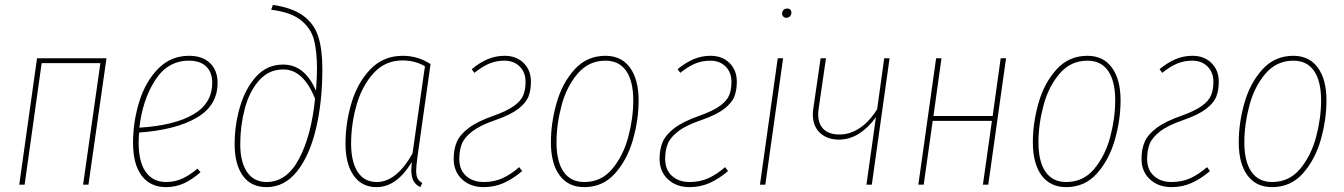

<svg xmlns="http://www.w3.org/2000/svg" viewBox="-20 -758 5516 788"><path d="M321 0 392 -499H151L81 0H59L132 -519H417L343 0Z M551 -214Q549 -186 549 -173Q549 -93 578.5 -52Q608 -11 661 -11Q697 -11 727 -24.5Q757 -38 791 -66L803 -51Q767 -20 733.5 -5Q700 10 661 10Q597 10 561.5 -37Q526 -84 526 -172Q526 -258 551.5 -340.5Q577 -423 629 -476Q681 -529 756 -529Q811 -529 842 -499Q873 -469 873 -418Q873 -325 787.5 -275Q702 -225 551 -214ZM552 -234Q696 -243 773.5 -288.5Q851 -334 851 -418Q851 -461 826.5 -485Q802 -509 755 -509Q668 -509 616.5 -428.5Q565 -348 552 -234Z M943 -166Q943 -245 965 -320Q987 -395 1031.5 -444Q1076 -493 1142 -493Q1231 -493 1277 -385Q1281 -449 1281 -475Q1281 -548 1268.5 -595Q1256 -642 1215 -675Q1174 -708 1093 -718L1100 -738Q1180 -726 1224.5 -693.5Q1269 -661 1286 -608.5Q1303 -556 1303 -476Q1303 -339 1276.5 -228.5Q1250 -118 1198.5 -54Q1147 10 1074 10Q1010 10 976.5 -37Q943 -84 943 -166ZM1273 -353Q1225 -473 1143 -473Q1083 -473 1043 -427.5Q1003 -382 984.5 -311.5Q966 -241 966 -166Q966 -93 994 -52Q1022 -11 1074 -11Q1157 -11 1207.5 -106.5Q1258 -202 1273 -353Z M1747 -495 1693 -112Q1688 -74 1688 -57Q1688 -38 1693.5 -26.5Q1699 -15 1713 -7L1705 10Q1685 0 1676.5 -16.5Q1668 -33 1668 -61Q1668 -69 1670 -93Q1641 -44 1604.5 -17Q1568 10 1525 10Q1465 10 1431.5 -37.5Q1398 -85 1398 -168Q1398 -254 1423 -337Q1448 -420 1501 -474.5Q1554 -529 1633 -529Q1695 -529 1747 -495ZM1421 -169Q1421 -94 1448 -52.5Q1475 -11 1526 -11Q1607 -11 1673 -128L1724 -486Q1683 -510 1632 -510Q1561 -510 1513.5 -458Q1466 -406 1443.5 -327.5Q1421 -249 1421 -169Z M2159 -423Q2159 -388 2149 -362Q2139 -336 2107.5 -311.5Q2076 -287 2013 -265Q1951 -244 1918.5 -219Q1886 -194 1875.5 -167.5Q1865 -141 1865 -106Q1865 -61 1893 -36Q1921 -11 1965 -11Q2007 -11 2041 -26Q2075 -41 2111 -72L2123 -56Q2087 -25 2048.5 -7.5Q2010 10 1965 10Q1911 10 1876.5 -22Q1842 -54 1842 -106Q1842 -146 1855 -176Q1868 -206 1904 -233Q1940 -260 2006 -283Q2062 -303 2090.5 -324Q2119 -345 2128 -368Q2137 -391 2137 -422Q2137 -461 2113 -485Q2089 -509 2050 -509Q2017 -509 1988 -497Q1959 -485 1927 -459L1916 -474Q1950 -502 1982.5 -515.5Q2015 -529 2051 -529Q2099 -529 2129 -499.5Q2159 -470 2159 -423Z M2241 -174Q2241 -254 2264.5 -336Q2288 -418 2338.5 -473.5Q2389 -529 2465 -529Q2530 -529 2565.5 -480.5Q2601 -432 2601 -346Q2601 -266 2577.5 -184Q2554 -102 2504 -46Q2454 10 2378 10Q2312 10 2276.5 -38.5Q2241 -87 2241 -174ZM2579 -346Q2579 -425 2550 -467Q2521 -509 2465 -509Q2396 -509 2350.5 -455.5Q2305 -402 2284.5 -324.5Q2264 -247 2264 -174Q2264 -95 2293 -53Q2322 -11 2378 -11Q2448 -11 2493 -65Q2538 -119 2558.5 -196Q2579 -273 2579 -346Z M3004 -423Q3004 -388 2994 -362Q2984 -336 2952.5 -311.5Q2921 -287 2858 -265Q2796 -244 2763.5 -219Q2731 -194 2720.5 -167.5Q2710 -141 2710 -106Q2710 -61 2738 -36Q2766 -11 2810 -11Q2852 -11 2886 -26Q2920 -41 2956 -72L2968 -56Q2932 -25 2893.5 -7.5Q2855 10 2810 10Q2756 10 2721.5 -22Q2687 -54 2687 -106Q2687 -146 2700 -176Q2713 -206 2749 -233Q2785 -260 2851 -283Q2907 -303 2935.5 -324Q2964 -345 2973 -368Q2982 -391 2982 -422Q2982 -461 2958 -485Q2934 -509 2895 -509Q2862 -509 2833 -497Q2804 -485 2772 -459L2761 -474Q2795 -502 2827.5 -515.5Q2860 -529 2896 -529Q2944 -529 2974 -499.5Q3004 -470 3004 -423Z M3194 -519 3121 0H3099L3172 -519ZM3190 -702Q3190 -711 3195.5 -717Q3201 -723 3211 -723Q3219 -723 3223.5 -718.5Q3228 -714 3228 -706Q3228 -697 3222 -691Q3216 -685 3207 -685Q3200 -685 3195 -690Q3190 -695 3190 -702Z M3558 0H3536L3575 -277Q3544 -234 3505.5 -209.5Q3467 -185 3423 -185Q3375 -185 3345.5 -212.5Q3316 -240 3316 -289Q3316 -297 3318 -313L3348 -519H3370L3340 -313Q3338 -297 3338 -289Q3338 -249 3360.5 -227.5Q3383 -206 3425 -206Q3470 -206 3510 -233.5Q3550 -261 3580 -310L3609 -519H3631Z M4014 0 4051 -262H3808L3771 0H3749L3822 -519H3844L3811 -282H4054L4087 -519H4109L4036 0Z M4219 -174Q4219 -254 4242.5 -336Q4266 -418 4316.5 -473.5Q4367 -529 4443 -529Q4508 -529 4543.5 -480.5Q4579 -432 4579 -346Q4579 -266 4555.5 -184Q4532 -102 4482 -46Q4432 10 4356 10Q4290 10 4254.5 -38.5Q4219 -87 4219 -174ZM4557 -346Q4557 -425 4528 -467Q4499 -509 4443 -509Q4374 -509 4328.5 -455.5Q4283 -402 4262.5 -324.5Q4242 -247 4242 -174Q4242 -95 4271 -53Q4300 -11 4356 -11Q4426 -11 4471 -65Q4516 -119 4536.5 -196Q4557 -273 4557 -346Z M4982 -423Q4982 -388 4972 -362Q4962 -336 4930.5 -311.5Q4899 -287 4836 -265Q4774 -244 4741.5 -219Q4709 -194 4698.5 -167.5Q4688 -141 4688 -106Q4688 -61 4716 -36Q4744 -11 4788 -11Q4830 -11 4864 -26Q4898 -41 4934 -72L4946 -56Q4910 -25 4871.5 -7.5Q4833 10 4788 10Q4734 10 4699.5 -22Q4665 -54 4665 -106Q4665 -146 4678 -176Q4691 -206 4727 -233Q4763 -260 4829 -283Q4885 -303 4913.5 -324Q4942 -345 4951 -368Q4960 -391 4960 -422Q4960 -461 4936 -485Q4912 -509 4873 -509Q4840 -509 4811 -497Q4782 -485 4750 -459L4739 -474Q4773 -502 4805.5 -515.5Q4838 -529 4874 -529Q4922 -529 4952 -499.5Q4982 -470 4982 -423Z M5064 -174Q5064 -254 5087.5 -336Q5111 -418 5161.5 -473.5Q5212 -529 5288 -529Q5353 -529 5388.5 -480.5Q5424 -432 5424 -346Q5424 -266 5400.5 -184Q5377 -102 5327 -46Q5277 10 5201 10Q5135 10 5099.5 -38.5Q5064 -87 5064 -174ZM5402 -346Q5402 -425 5373 -467Q5344 -509 5288 -509Q5219 -509 5173.5 -455.5Q5128 -402 5107.5 -324.5Q5087 -247 5087 -174Q5087 -95 5116 -53Q5145 -11 5201 -11Q5271 -11 5316 -65Q5361 -119 5381.5 -196Q5402 -273 5402 -346Z"/></svg>

Font: Fira Sans Extra Condensed Thin
Style: Italic
Weight: 250
Width: 3
Italic angle: -8°
Designer: Carrois Corporate & Edenspiekermann AG
Foundry: Carrois Corporate GbR & Edenspiekermann AG
Version: Version 4.203